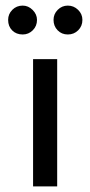

<svg xmlns="http://www.w3.org/2000/svg" viewBox="-20 -665 321 685"><path d="M184 -454V0H98V-454ZM9 -594Q9 -615 24 -630Q39 -645 61 -645Q81 -645 96.5 -629.5Q112 -614 112 -594Q112 -572 97 -557Q82 -542 61 -542Q38 -542 23.5 -556.5Q9 -571 9 -594ZM171 -594Q171 -615 186 -630Q201 -645 222 -645Q243 -645 258.5 -630Q274 -615 274 -594Q274 -572 259 -557Q244 -542 222 -542Q200 -542 185.5 -557Q171 -572 171 -594Z"/></svg>

Font: TajawalTap Med
Style: Regular
Weight: 500
Designer: Boutros Fonts
Foundry: Created by Boutros International 2017
Version: Version 2.700